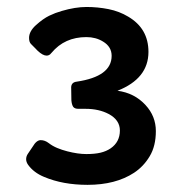

<svg xmlns="http://www.w3.org/2000/svg" viewBox="-20 -930 538 545"><path d="M401.4 -782.7Q401.4 -707 313.5 -672.4Q361.8 -666 393.1 -631.8Q422.4 -600.1 422.4 -557.9Q422.4 -515.6 405 -486.6Q387.7 -457.5 360.4 -439.5Q308.1 -405.3 228.5 -405.3Q158.7 -405.3 105.5 -427.7Q75.7 -439.9 59.6 -462.4Q54.2 -470.2 54.2 -478Q54.2 -485.8 58.6 -492.7L72.8 -513.7Q83.5 -532.2 95.5 -532.2Q107.4 -532.2 118.2 -523.9Q128.9 -515.6 142.3 -510Q155.8 -504.4 170.9 -500.5Q201.2 -492.7 225.1 -492.7Q249 -492.7 265.4 -496.6Q281.7 -500.5 293.9 -508.8Q320.3 -526.9 320.3 -559.6Q320.3 -589.4 288.6 -606.4Q260.7 -621.1 223.1 -621.1H202.6Q191.4 -621.1 187.5 -627.2Q183.6 -633.3 182.6 -645.5L182.1 -678.7Q180.7 -696.3 197.8 -698.2Q296.9 -712.9 296.9 -771.5Q296.9 -797.4 272.5 -812Q252 -824.7 225.1 -824.7Q163.6 -824.7 126.5 -780.3Q110.8 -758.8 79.1 -793.9Q74.2 -799.3 68.4 -804.7Q62.5 -810.1 62.5 -822.3Q62.5 -841.3 82.5 -859.1Q102.5 -877 119.6 -885.3Q136.7 -893.6 155.3 -898.9Q193.8 -910.2 225.6 -910.2Q257.3 -910.2 288.1 -904.1Q318.8 -897.9 343.8 -882.8Q401.4 -849.1 401.4 -782.7Z"/></svg>

Font: Capriola
Style: Regular
Weight: 400
Designer: Viktoriya Grabowska
Foundry: Viktoriya Grabowska
Version: Version 1.007